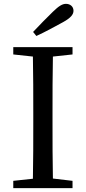

<svg xmlns="http://www.w3.org/2000/svg" viewBox="-20 -978 446 998"><path d="M169 -791C215 -812 262 -838 308 -863C348 -885 362 -903 362 -922C362 -944 345 -958 323 -958C304 -958 286 -947 255 -917C221 -884 187 -849 152 -812ZM357 -733H49V-695L151 -684C153 -588 153 -491 153 -393V-339C153 -241 153 -145 151 -49L49 -38V0H357V-38L255 -50C253 -146 253 -243 253 -339V-393C253 -491 253 -589 255 -684L357 -695Z"/></svg>

Font: Noto Serif CJK JP Medium
Style: Regular
Weight: 500
Designer: Ryoko NISHIZUKA 西塚涼子 (kana & ideographs); Frank Grießhammer (Latin, Greek & Cyrillic); Wenlong ZHANG 张文龙 (bopomofo); San
Foundry: Adobe Systems Incorporated
Version: Version 1.000;PS 1;hotconv 16.6.53;makeotf.lib2.5.65590